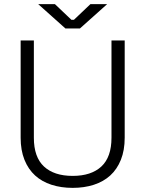

<svg xmlns="http://www.w3.org/2000/svg" viewBox="-20 -896 704 930"><path d="M332 14Q276 14 229.5 -1Q183 -16 150 -46Q117 -76 98.5 -122Q80 -168 80 -229V-700H144V-229Q144 -135 193 -89.5Q242 -44 332 -44Q422 -44 471 -89.5Q520 -135 520 -229V-700H584V-229Q584 -168 565.5 -122Q547 -76 514 -46Q481 -16 434.5 -1Q388 14 332 14ZM297 -758 165 -876H246L326 -800H338L418 -876H499L367 -758Z"/></svg>

Font: Space Grotesk Light
Style: Regular
Weight: 300
Designer: Florian Karsten
Foundry: Florian Karsten
Version: Version 2.000